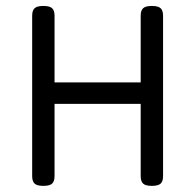

<svg xmlns="http://www.w3.org/2000/svg" viewBox="-20 -604 640 629"><path d="M514.2 -552.7V-26.9Q514.2 -9.8 506.1 -2.4Q498 4.9 478 4.9H477.1Q457 4.9 449 -2.4Q440.9 -9.8 440.9 -26.9V-263.7H158.7V-26.9Q158.7 -9.8 150.6 -2.4Q142.6 4.9 122.6 4.9H121.6Q101.6 4.9 93.5 -2.4Q85.4 -9.8 85.4 -26.9V-552.7Q85.4 -569.8 93.5 -577.1Q101.6 -584.5 121.6 -584.5H122.6Q142.6 -584.5 150.6 -577.1Q158.7 -569.8 158.7 -552.7V-334H440.9V-552.7Q440.9 -569.8 449 -577.1Q457 -584.5 477.1 -584.5H478Q498 -584.5 506.1 -577.1Q514.2 -569.8 514.2 -552.7Z"/></svg>

Font: Courier Prime Sans
Style: Regular
Weight: 400
Designer: Alan Dague-Greene
Foundry: Quote-Unquote Apps
Version: Version 3.020